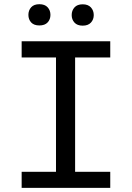

<svg xmlns="http://www.w3.org/2000/svg" viewBox="-20 -911 640 931"><path d="M85 -710.9H514.6V-632.3H344.2V-78.1H514.6V0H85V-78.1H251.5V-632.3H85ZM117.7 -838.9Q117.7 -860.8 131.1 -875.7Q144.5 -890.6 170.9 -890.6Q197.3 -890.6 210.9 -875.7Q224.6 -860.8 224.6 -838.9Q224.6 -816.9 210.9 -802.2Q197.3 -787.6 170.9 -787.6Q144.5 -787.6 131.1 -802.2Q117.7 -816.9 117.7 -838.9ZM327.6 -837.9Q327.6 -859.9 341.1 -875Q354.5 -890.1 380.9 -890.1Q407.2 -890.1 420.9 -875Q434.6 -859.9 434.6 -837.9Q434.6 -816.4 420.9 -801.5Q407.2 -786.6 380.9 -786.6Q354.5 -786.6 341.1 -801.5Q327.6 -816.4 327.6 -837.9Z"/></svg>

Font: Roboto Mono
Style: Regular
Weight: 400
Designer: Google
Version: Version 2.000985; 2015; ttfautohint (v1.3)